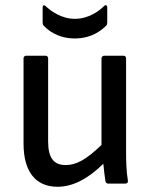

<svg xmlns="http://www.w3.org/2000/svg" viewBox="-20 -702 572 734"><path d="M266 -555C333 -555 371 -589 386 -604C389 -607 390 -611 390 -616V-673C390 -681 385 -686 378 -679C359 -660 319 -630 266 -630C214 -630 173 -661 154 -679C147 -685 143 -681 143 -673V-616C143 -611 144 -607 147 -604C161 -589 199 -555 266 -555ZM200 12C259 12 317 -19 375 -76C377 -53 380 -30 383 -10C384 -3 388 0 395 0H458C466 0 470 -4 469 -11C463 -46 462 -86 462 -123V-479C462 -485 458 -489 452 -489H379C373 -489 368 -485 368 -479V-148C310 -92 272 -71 231 -71C185 -71 164 -99 164 -161V-479C164 -485 160 -489 154 -489H80C74 -489 70 -485 70 -479V-153C70 -46 116 12 200 12Z"/></svg>

Font: Sofia Sans Cond SemiBold
Style: Regular
Weight: 600
Width: 3
Designer: Botio Nikoltchev, Ani Petrova
Foundry: lettersoup
Version: Version 4.100